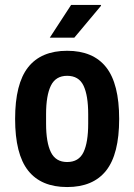

<svg xmlns="http://www.w3.org/2000/svg" viewBox="-20 -743 541 775"><path d="M251 12Q146 12 93.5 -54.5Q41 -121 41 -263Q41 -405 93.5 -471.5Q146 -538 251 -538Q356 -538 408.5 -471.5Q461 -405 461 -263Q461 -121 408.5 -54.5Q356 12 251 12ZM251 -89Q298 -89 317 -128.5Q336 -168 336 -244V-282Q336 -358 317 -397.5Q298 -437 251 -437Q205 -437 185.5 -397.5Q166 -358 166 -282V-244Q166 -168 185.5 -128.5Q205 -89 251 -89ZM181 -591 267 -723H387L388 -720L280 -591Z"/></svg>

Font: Archivo Narrow
Style: Bold
Weight: 700
Designer: Hector Gatti
Foundry: Omnibus-Type
Version: Version 3.002